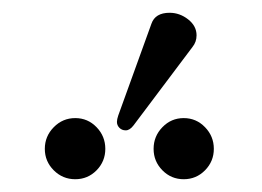

<svg xmlns="http://www.w3.org/2000/svg" viewBox="-20 -806 408 299"><path d="M232.9 -540.8Q219.2 -554.7 219.2 -574.2Q219.2 -593.8 232.9 -607.9Q246.6 -622.1 266.1 -622.1Q285.6 -622.1 299.3 -607.9Q313 -593.8 313 -574.2Q313 -554.7 299.3 -540.8Q285.6 -526.9 266.1 -526.9Q246.6 -526.9 232.9 -540.8ZM63.7 -540.8Q49.8 -554.7 49.8 -574.2Q49.8 -593.8 63.7 -607.9Q77.6 -622.1 97.2 -622.1Q116.7 -622.1 130.4 -607.9Q144 -593.8 144 -574.2Q144 -554.7 130.4 -540.8Q116.7 -526.9 97.2 -526.9Q77.6 -526.9 63.7 -540.8ZM244.1 -786.1Q259.8 -786.1 272.9 -775.9Q286.1 -765.6 286.1 -751Q286.1 -740.7 279.8 -732.9L188 -610.8Q182.1 -603 175.8 -603Q169.9 -603 166 -606.9Q162.1 -610.8 162.1 -616.2Q162.1 -620.1 164.1 -626L215.8 -769Q221.7 -786.1 244.1 -786.1Z"/></svg>

Font: Linux Biolinum
Style: Regular
Weight: 400
Designer: Philipp H. Poll
Foundry: Philipp H. Poll
Version: Version 0.6.4